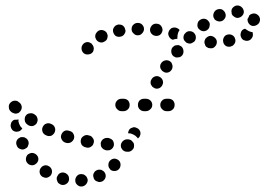

<svg xmlns="http://www.w3.org/2000/svg" viewBox="-20 -654 963 696"><path d="M265 -21Q269 -23 274 -23Q278 -23 282 -22Q287 -20 290 -17Q293 -15 295 -11Q297 -7 298 -2Q298 7 292 14Q286 21 277 22Q267 23 260 16Q253 10 253 1Q253 1 253 1Q253 0 253 0Q253 -2 253 -5Q254 -8 255 -10Q256 -13 258 -15Q261 -19 265 -21ZM199 -27Q192 -24 189 -17Q188 -15 186 -12Q186 -12 186 -11Q186 -11 186 -11Q185 -7 186 -2Q187 2 189 6Q191 10 195 12Q199 15 203 16Q212 18 220 13Q228 8 230 -1Q231 -5 230 -9Q230 -14 227 -18Q225 -22 221 -24Q218 -27 213 -28Q206 -30 199 -27ZM331 -37Q335 -39 339 -39Q344 -39 348 -38Q352 -36 356 -33Q359 -30 361 -26Q365 -18 362 -9Q358 0 350 4Q346 5 341 6Q337 6 333 4Q329 3 325 0Q322 -3 320 -7Q320 -7 320 -8Q320 -8 320 -8Q319 -11 318 -15Q317 -22 321 -28Q324 -34 331 -37ZM158 -51Q152 -55 145 -55Q137 -54 131 -49Q130 -47 128 -45Q128 -45 128 -45Q127 -44 127 -44Q122 -36 124 -27Q126 -18 134 -13Q138 -11 142 -10Q147 -9 151 -10Q155 -11 159 -14Q163 -16 165 -20Q170 -28 168 -37Q166 -46 158 -51ZM379 -72Q382 -75 386 -77Q390 -79 395 -79Q399 -79 403 -77Q407 -76 411 -72Q417 -66 417 -57Q417 -47 411 -41Q408 -37 404 -36Q400 -34 395 -34Q391 -34 387 -35Q382 -37 379 -40Q379 -40 379 -40Q379 -40 379 -41Q377 -43 375 -46Q372 -52 373 -59Q374 -67 379 -72ZM101 -99Q94 -101 86 -97Q85 -96 83 -95Q83 -95 82 -95Q82 -95 82 -95Q75 -89 74 -79Q73 -70 79 -63Q85 -56 94 -55Q103 -54 110 -60Q118 -66 119 -75Q120 -84 114 -91Q109 -97 101 -99ZM459 -110Q466 -116 466 -125Q466 -130 465 -134Q463 -138 460 -141Q457 -145 453 -147Q449 -148 445 -149H442Q432 -149 426 -143Q419 -137 418 -128Q418 -123 419 -119Q421 -115 424 -111Q427 -108 431 -106Q435 -104 440 -104H442Q452 -103 459 -110ZM385 -114Q392 -120 393 -129Q393 -134 392 -138Q391 -142 388 -146Q385 -149 381 -151Q377 -153 373 -154H370Q361 -155 353 -149Q346 -143 345 -134Q345 -130 346 -125Q347 -121 350 -118Q353 -114 357 -112Q361 -110 365 -109H368Q378 -108 385 -114ZM82 -144Q80 -148 77 -151Q73 -154 69 -156Q66 -157 63 -157Q59 -157 56 -157Q55 -156 53 -156Q53 -156 52 -155Q52 -155 52 -155Q44 -152 40 -143Q37 -134 41 -126Q44 -117 53 -114Q62 -110 70 -114Q74 -116 78 -119Q81 -122 82 -127Q84 -131 84 -135Q84 -140 82 -144ZM303 -119Q307 -120 311 -123Q314 -125 317 -129Q319 -133 320 -137Q322 -147 316 -154Q311 -162 302 -163L299 -164Q290 -166 282 -160Q274 -155 273 -146Q272 -141 273 -137Q274 -133 276 -129Q279 -125 283 -123Q287 -120 291 -120L294 -119Q298 -118 303 -119ZM237 -138Q245 -143 248 -151Q251 -160 246 -169Q242 -177 233 -179L230 -180Q221 -183 213 -179Q205 -174 202 -165Q199 -156 204 -148Q208 -140 217 -137L220 -136Q229 -134 237 -138ZM446 -179Q448 -184 451 -187Q455 -190 459 -191Q463 -193 467 -193Q472 -192 476 -190Q484 -187 488 -178Q491 -169 487 -161Q486 -158 484 -156Q482 -154 480 -152Q479 -154 477 -156Q471 -163 462 -167Q454 -171 446 -171H444Q444 -173 445 -175Q445 -177 446 -179ZM166 -162Q174 -166 178 -174Q182 -183 179 -191Q176 -200 167 -204L165 -205Q156 -209 148 -206Q139 -203 135 -194Q131 -186 134 -177Q137 -168 146 -164L148 -163Q157 -159 166 -162ZM53 -180Q50 -178 45 -177Q36 -175 28 -180Q21 -185 19 -195Q18 -199 19 -203Q20 -208 22 -212Q24 -214 27 -217Q29 -219 33 -220Q36 -220 39 -220Q43 -220 46 -221Q46 -221 47 -221Q47 -221 47 -221Q47 -217 47 -213Q49 -204 54 -196Q57 -192 61 -188Q61 -188 60 -187Q60 -187 60 -187Q57 -183 53 -180ZM98 -197Q107 -199 113 -207Q115 -211 116 -215Q117 -219 116 -224Q115 -228 113 -232Q110 -236 107 -238L104 -240Q97 -245 87 -243Q78 -242 73 -234Q70 -230 70 -226Q69 -221 70 -217Q70 -213 73 -209Q75 -205 79 -203L81 -201Q89 -196 98 -197ZM29 -244Q33 -242 38 -242Q42 -243 46 -244Q50 -246 53 -250Q59 -257 59 -266Q58 -275 52 -281L49 -283Q46 -286 42 -288Q38 -289 33 -289Q29 -289 25 -287Q21 -285 18 -282Q11 -275 12 -266Q12 -256 19 -250L21 -248Q25 -245 29 -244ZM444 -258Q450 -264 450 -274Q450 -283 444 -290Q437 -296 428 -296H421Q411 -296 405 -290Q398 -283 398 -274Q398 -264 405 -258Q411 -251 421 -251H428Q437 -251 444 -258ZM525 -258Q532 -264 532 -274Q532 -283 525 -290Q518 -296 509 -296H502Q493 -296 486 -290Q480 -283 480 -274Q480 -264 486 -258Q493 -251 502 -251H509Q518 -251 525 -258ZM607 -258Q613 -264 613 -274Q613 -283 607 -290Q600 -296 591 -296H584Q574 -296 568 -290Q561 -283 561 -274Q561 -264 568 -258Q574 -251 584 -251H591Q600 -251 607 -258ZM526 -359Q526 -355 526 -351Q527 -347 530 -343Q532 -339 536 -337Q544 -331 553 -333Q562 -335 567 -343Q567 -343 568 -344Q568 -344 568 -345Q573 -353 570 -362Q567 -371 559 -375Q551 -380 542 -377Q533 -374 529 -366Q527 -363 526 -359ZM561 -418Q560 -413 561 -409Q562 -404 565 -401Q567 -397 571 -395Q579 -389 588 -391Q597 -393 602 -401Q605 -405 605 -409Q606 -413 605 -418Q604 -422 602 -426Q599 -430 596 -432Q588 -437 579 -435Q570 -433 565 -426Q562 -422 561 -418ZM601 -465Q602 -456 609 -450Q612 -448 617 -446Q621 -445 625 -446Q630 -446 634 -448Q638 -450 641 -454Q646 -461 645 -470Q644 -480 637 -486Q633 -488 629 -490Q625 -491 620 -490Q616 -490 612 -488Q608 -485 605 -482Q600 -475 601 -465ZM320 -478Q320 -484 317 -489Q314 -493 311 -497Q311 -497 310 -497Q310 -497 310 -497Q302 -503 293 -501Q284 -499 279 -491Q274 -483 276 -474Q278 -465 285 -460Q293 -455 302 -457Q311 -458 317 -466Q320 -472 320 -478ZM759 -485Q753 -478 743 -479Q739 -479 735 -480Q731 -482 727 -485Q724 -488 723 -493Q721 -497 721 -501Q721 -506 723 -510Q724 -514 728 -517Q731 -520 735 -522Q739 -524 744 -524Q752 -523 758 -518Q765 -512 766 -504Q766 -503 766 -502Q766 -502 766 -501Q766 -501 766 -501Q766 -492 759 -485ZM833 -502Q832 -498 829 -494Q827 -491 823 -488Q819 -486 815 -485Q806 -483 798 -488Q790 -494 789 -503Q788 -507 789 -512Q790 -516 792 -520Q795 -523 798 -526Q802 -528 807 -529Q811 -530 815 -529Q820 -528 823 -526Q826 -524 828 -522Q830 -519 831 -517Q832 -514 833 -511Q833 -511 833 -511Q833 -511 833 -511Q834 -507 833 -502ZM645 -518Q645 -509 652 -503Q655 -499 659 -498Q663 -496 668 -496Q672 -496 676 -498Q680 -500 684 -503Q690 -509 690 -519Q690 -528 683 -535Q677 -541 667 -541Q658 -541 652 -534Q645 -528 645 -518ZM365 -508Q362 -505 358 -503Q350 -498 341 -501Q332 -504 328 -512Q326 -516 325 -521Q325 -525 326 -529Q328 -534 331 -537Q334 -541 338 -543Q346 -547 355 -544Q364 -541 368 -533Q368 -533 368 -532Q368 -532 368 -532Q369 -529 370 -527Q371 -524 370 -521Q370 -518 369 -516Q368 -511 365 -508ZM886 -509Q886 -509 886 -509Q893 -514 896 -522Q898 -530 895 -538Q893 -538 891 -538Q882 -540 874 -546Q871 -548 868 -550Q867 -550 866 -549Q864 -549 863 -548Q855 -544 853 -535Q850 -526 855 -517Q859 -509 868 -507Q877 -504 886 -509Q886 -509 886 -509ZM606 -510Q597 -513 593 -521Q588 -530 591 -538Q594 -547 602 -552Q611 -556 620 -553Q623 -552 626 -550Q629 -548 631 -545Q628 -541 626 -536Q623 -528 623 -518Q623 -516 623 -513Q620 -513 618 -513Q612 -512 607 -510Q606 -510 606 -510Q606 -510 606 -510ZM429 -528Q424 -522 416 -521Q407 -519 399 -524Q392 -530 390 -539Q389 -543 390 -548Q391 -552 394 -556Q396 -559 400 -562Q404 -564 408 -565Q409 -565 410 -565Q411 -565 412 -565Q421 -565 427 -560Q433 -554 434 -546Q434 -545 435 -544Q435 -544 435 -543Q435 -543 435 -543Q435 -535 429 -528ZM544 -524Q535 -525 529 -532Q523 -539 524 -549Q526 -558 533 -564Q540 -569 549 -568Q559 -567 564 -560Q570 -552 569 -543Q569 -543 569 -543Q569 -543 569 -543Q569 -541 568 -540Q566 -532 559 -527Q552 -523 544 -524ZM480 -526Q489 -526 495 -533Q502 -540 502 -549Q502 -558 495 -565Q489 -571 479 -571Q470 -571 463 -564Q457 -558 457 -548Q457 -539 464 -533Q470 -526 479 -526Q479 -526 480 -526Q480 -526 480 -526ZM696 -567Q697 -576 704 -581Q712 -587 721 -586Q730 -585 736 -577Q742 -570 740 -561Q739 -551 732 -546Q725 -540 716 -541Q708 -542 702 -548Q701 -549 701 -549Q701 -549 700 -549Q700 -550 700 -550Q694 -557 696 -567ZM904 -605Q895 -606 887 -601Q887 -601 886 -600Q885 -600 884 -599Q883 -595 881 -592Q880 -588 877 -585Q877 -581 878 -577Q879 -573 881 -570Q886 -562 895 -560Q904 -559 912 -564Q920 -569 922 -578Q924 -587 919 -595Q913 -603 904 -605ZM755 -607Q758 -615 766 -619Q775 -623 784 -620Q792 -616 796 -608Q800 -599 797 -591Q793 -582 785 -578Q777 -575 770 -577Q762 -579 757 -585Q757 -587 755 -589Q755 -589 755 -589Q755 -589 755 -589Q751 -598 755 -607ZM827 -629Q834 -635 843 -634Q852 -633 858 -626Q864 -619 864 -610Q863 -601 856 -595Q849 -589 839 -589Q833 -590 828 -594Q823 -597 820 -603Q820 -608 819 -612Q819 -612 819 -613Q819 -613 819 -614Q819 -623 827 -629Z"/></svg>

Font: FRB American Cursive Dotted Extrabold
Style: Bold Italic
Weight: 800
Italic angle: -25°
Version: Version 2.0;Modular Font Editor K font №1